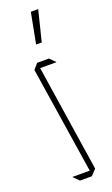

<svg xmlns="http://www.w3.org/2000/svg" viewBox="-140 -733 447 766"><g transform="rotate(-20 83.0 -350.0)"><path d="M108 -24 38 -477 58 -500H108L131 -477V-476H62L131 -25V-24L108 0H58L35 -23V-24ZM79 -570 104 -700H135V-699L103 -570Z"/></g></svg>

Font: Foldit Thin Thin
Style: Regular
Weight: 250
Version: Version 1.003